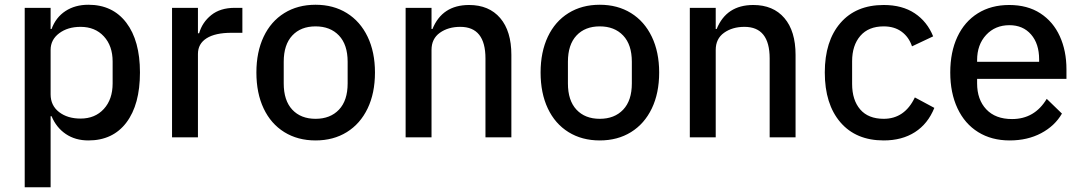

<svg xmlns="http://www.w3.org/2000/svg" viewBox="-20 -578 4554 808"><path d="M84 210V-545H193V-456H197Q215 -505 255.5 -531.5Q296 -558 352 -558Q454 -558 511.5 -482.5Q569 -407 569 -273Q569 -138 512 -62.5Q455 13 352 13Q297 13 257 -14Q217 -41 197 -89H193V210ZM454 -227V-319Q454 -385 417 -425Q380 -465 319 -465Q265 -465 229 -438Q193 -411 193 -368V-181Q193 -134 228.5 -106.5Q264 -79 319 -79Q380 -79 417 -119.5Q454 -160 454 -227Z M704 0V-545H813V-438H818Q831 -484 869 -514.5Q907 -545 968 -545H1000V-440H954Q886 -440 849.5 -417Q813 -394 813 -351V0Z M1059 -273Q1059 -359 1089.5 -423.5Q1120 -488 1176.5 -523Q1233 -558 1308 -558Q1383 -558 1439.5 -523Q1496 -488 1527 -423.5Q1558 -359 1558 -273Q1558 -186 1527 -121.5Q1496 -57 1439.5 -22Q1383 13 1308 13Q1233 13 1176.5 -22Q1120 -57 1089.5 -121.5Q1059 -186 1059 -273ZM1443 -227V-318Q1443 -390 1406.5 -428.5Q1370 -467 1308 -467Q1246 -467 1210 -428.5Q1174 -390 1174 -318V-227Q1174 -155 1210 -116.5Q1246 -78 1308 -78Q1370 -78 1406.5 -116.5Q1443 -155 1443 -227Z M1687 0V-545H1796V-456H1800Q1841 -557 1954 -557Q2038 -557 2085 -502Q2132 -447 2132 -347V0H2023V-332Q2023 -465 1917 -465Q1866 -465 1831 -440Q1796 -415 1796 -368V0Z M2255 -273Q2255 -359 2285.5 -423.5Q2316 -488 2372.5 -523Q2429 -558 2504 -558Q2579 -558 2635.5 -523Q2692 -488 2723 -423.5Q2754 -359 2754 -273Q2754 -186 2723 -121.5Q2692 -57 2635.5 -22Q2579 13 2504 13Q2429 13 2372.5 -22Q2316 -57 2285.5 -121.5Q2255 -186 2255 -273ZM2639 -227V-318Q2639 -390 2602.5 -428.5Q2566 -467 2504 -467Q2442 -467 2406 -428.5Q2370 -390 2370 -318V-227Q2370 -155 2406 -116.5Q2442 -78 2504 -78Q2566 -78 2602.5 -116.5Q2639 -155 2639 -227Z M2883 0V-545H2992V-456H2996Q3037 -557 3150 -557Q3234 -557 3281 -502Q3328 -447 3328 -347V0H3219V-332Q3219 -465 3113 -465Q3062 -465 3027 -440Q2992 -415 2992 -368V0Z M3451 -273Q3451 -405 3516.5 -481Q3582 -557 3699 -557Q3777 -557 3829.5 -522Q3882 -487 3907 -425L3818 -383Q3805 -422 3774.5 -444.5Q3744 -467 3699 -467Q3635 -467 3600.5 -427Q3566 -387 3566 -320V-225Q3566 -157 3600 -117.5Q3634 -78 3699 -78Q3787 -78 3830 -168L3912 -124Q3885 -57 3830.5 -22Q3776 13 3699 13Q3582 13 3516.5 -63.5Q3451 -140 3451 -273Z M3979 -273Q3979 -359 4009 -423Q4039 -487 4095 -522Q4151 -557 4227 -557Q4304 -557 4358 -522Q4412 -487 4440 -425.5Q4468 -364 4468 -286V-246H4092V-227Q4092 -159 4130.5 -118Q4169 -77 4239 -77Q4334 -77 4385 -162L4449 -100Q4419 -48 4361.5 -17.5Q4304 13 4229 13Q4153 13 4096.5 -22Q4040 -57 4009.5 -122Q3979 -187 3979 -273ZM4092 -318H4353V-328Q4353 -394 4319 -433Q4285 -472 4228 -472Q4168 -472 4130 -431Q4092 -390 4092 -325Z"/></svg>

Font: IBM Plex Sans JP Medium
Style: Regular
Weight: 500
Designer: Mike Abbink; Paul van der Laan; Pieter van Rosmalen; Wujin Sim; Yejin Wi; Jinhee Kim; Boomi Park; Yona Kim; Kichan Ma
Foundry: Sandoll Inc.
Version: Version 1.001